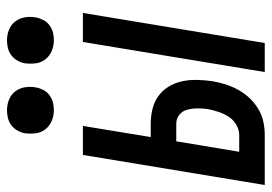

<svg xmlns="http://www.w3.org/2000/svg" viewBox="-143 -643 777 549"><g transform="rotate(-90 245.5 -368.5)"><path d="M314 0 400 -520H483L397 0ZM-9 0 77 -520H160L128 -326H166Q188 -326 208.5 -321Q229 -316 245.5 -304Q262 -292 272.5 -274.5Q283 -257 287.5 -236.5Q292 -216 291.5 -194Q291 -172 288 -151Q285 -132 279 -113Q273 -94 263.5 -76.5Q254 -59 240 -44Q226 -29 208.5 -18.5Q191 -8 172 -4Q153 0 134 0ZM134 -73Q149 -73 163.5 -81.5Q178 -90 186.5 -103.5Q195 -117 200 -132Q205 -147 208 -162Q210 -177 210 -192Q210 -207 206.5 -221Q203 -235 192 -244Q181 -253 166 -253H116L86 -73ZM405 -603Q389 -603 374.5 -609Q360 -615 350.5 -627Q341 -639 339 -654.5Q337 -670 339 -686Q341 -697 347 -707.5Q353 -718 362.5 -725Q372 -732 383 -734.5Q394 -737 405 -737Q421 -737 435.5 -731Q450 -725 459 -713Q468 -701 470.5 -685.5Q473 -670 470 -654Q468 -643 462.5 -632.5Q457 -622 447 -615Q437 -608 426.5 -605.5Q416 -603 405 -603ZM205 -603Q189 -603 174.5 -609Q160 -615 150.5 -627Q141 -639 139 -654.5Q137 -670 139 -686Q141 -697 147 -707.5Q153 -718 162.5 -725Q172 -732 183 -734.5Q194 -737 205 -737Q221 -737 235.5 -731Q250 -725 259 -713Q268 -701 270.5 -685.5Q273 -670 270 -654Q268 -643 262.5 -632.5Q257 -622 247 -615Q237 -608 226.5 -605.5Q216 -603 205 -603Z"/></g></svg>

Font: Iosevka Medium Oblique
Style: Regular
Weight: 500
Italic angle: -9°
Monospace: yes
Designer: Belleve Invis
Foundry: Belleve Invis
Version: Version 32.5.0; ttfautohint (v1.8.4)